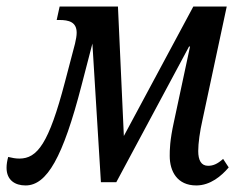

<svg xmlns="http://www.w3.org/2000/svg" viewBox="-53 -556 743 586"><path d="M25 10C90 10 139 -75 196 -296L229 -423L255 0H302L524 -414H527L478 -185C465 -126 465 -98 465 -80C465 -33 488 10 546 10C589 10 623 -19 645 -45L628 -71C610 -55 597 -50 582 -50C561 -50 552 -67 552 -95C552 -119 557 -155 565 -190L639 -536H537L325 -141L307 -536H129L120 -495H128C157 -495 181 -489 181 -456C181 -447 179 -436 176 -423L145 -305C96 -118 61 -72 6 -72C-5 -72 -16 -74 -28 -77C-31 -66 -33 -55 -33 -44C-33 -6 -7 10 25 10Z"/></svg>

Font: Noto Serif ExtraCondensed
Style: Italic
Weight: 400
Width: 2
Italic angle: -12°
Designer: Monotype Design Team
Foundry: Monotype Imaging Inc.
Version: Version 2.014